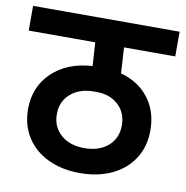

<svg xmlns="http://www.w3.org/2000/svg" viewBox="-81 -716 718 742"><g transform="rotate(10 277.5 -345.5)"><path d="M565 -551H364L370 -450Q440 -431 480 -379Q520 -327 520 -252Q520 -190 490 -142.5Q460 -95 405.5 -69Q351 -43 280 -43Q209 -43 154.5 -69Q100 -95 70 -142.5Q40 -190 40 -252Q40 -340 99.5 -396.5Q159 -453 257 -459L251 -551H-10V-648H565ZM408 -252Q408 -302 375 -332.5Q342 -363 289 -363H280Q223 -363 188 -332.5Q153 -302 153 -252Q153 -202 188 -171.5Q223 -141 280 -141Q338 -141 373 -171.5Q408 -202 408 -252Z"/></g></svg>

Font: Madhuban Medium
Style: Regular
Weight: 500
Designer: jaikishan Patel
Foundry: MagicType
Version: Version 1.000